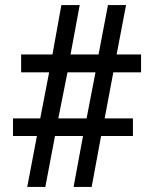

<svg xmlns="http://www.w3.org/2000/svg" viewBox="-20 -734 605 754"><path d="M87 0 125 -200H31V-269H138L173 -450H63V-520H186L221 -714H293L257 -520H367L404 -714H475L438 -520H534V-450H425L391 -269H502V-200H377L340 0H269L306 -200H196L158 0ZM209 -269H320L355 -450H245Z"/></svg>

Font: Noto Serif Myanmar
Style: Bold
Weight: 700
Designer: Ben Mitchell and the Monotype Design Team
Foundry: Monotype Imaging Inc.
Version: Version 2.106; ttfautohint (v1.8.4.7-5d5b)